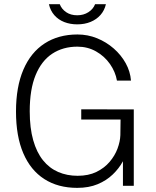

<svg xmlns="http://www.w3.org/2000/svg" viewBox="-20 -900 758 930"><path d="M354 10Q261 10 194.5 -32.8Q128 -75.5 92.8 -157.8Q57.5 -240 57.5 -360Q57.5 -479 93.2 -562.5Q129 -646 196 -689.5Q263 -733 355.5 -733Q405 -733 450 -714.8Q495 -696.5 530.8 -665.2Q566.5 -634 588.8 -594Q611 -554 614.5 -509.5H546.5Q539 -552.5 512.5 -590.2Q486 -628 445.2 -651Q404.5 -674 355 -674Q285 -674 233 -639.8Q181 -605.5 152.5 -536.2Q124 -467 124 -361Q124 -280 140.8 -221Q157.5 -162 188.2 -123.8Q219 -85.5 261.8 -67Q304.5 -48.5 356 -48.5Q408.5 -48.5 447 -67.2Q485.5 -86 511 -116Q536.5 -146 549.2 -180.2Q562 -214.5 563 -245.5L564 -321H373.5V-370.5L628 -370V0H575.5V-119Q556.5 -84 526 -54.8Q495.5 -25.5 453 -7.8Q410.5 10 354 10ZM493 -879.5Q486 -849.5 467 -827.8Q448 -806 419 -794Q390 -782 354 -782Q320 -782 291.2 -793.2Q262.5 -804.5 243.2 -826.5Q224 -848.5 217 -879.5H269.5Q278.5 -856 300.5 -841Q322.5 -826 354 -826Q385 -826 408.2 -841Q431.5 -856 440.5 -879.5Z"/></svg>

Font: Public Sans Thin ExtraLight
Style: Regular
Weight: 250
Version: Version 1.007